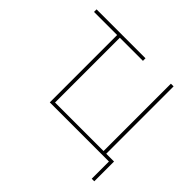

<svg xmlns="http://www.w3.org/2000/svg" viewBox="-155 -701 1010 1010"><g transform="rotate(45 350.5 -196.0)"><path d="M642 128H661V-19H603V-520H583V-19H222V-501H394V-520H30V-501H202V0H642Z"/></g></svg>

Font: Fixel Display Thin
Style: Regular
Weight: 100
Designer: AlfaBravo + MacPaw
Foundry: Kyrylo Tkachov, Marchela Mozhyna, Serhii Makarenko, Maria Weinstein, Zakhar Kryvoshyya
Version: Version 1.211